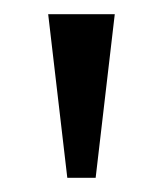

<svg xmlns="http://www.w3.org/2000/svg" viewBox="-20 -734 230 271"><path d="M75 -483H115L142 -714H48Z"/></svg>

Font: Noto Serif Bengali ExtraCondensed
Style: Regular
Weight: 400
Width: 2
Designer: Juan Bruce, Universal Thirst, Indian Type Foundry and the Monotype Design Team.
Foundry: Monotype Imaging Inc.
Version: Version 2.003